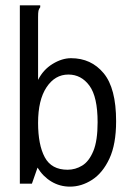

<svg xmlns="http://www.w3.org/2000/svg" viewBox="-20 -685 490 716"><path d="M241 11Q203 11 171.5 -8Q140 -27 120 -60L99 0H54V-665H130V-658Q125 -652 123.5 -645Q122 -638 122 -621V-387Q141 -425 176 -446.5Q211 -468 245 -468Q320 -468 366.5 -412Q413 -356 413 -233Q413 -147 388 -93.5Q363 -40 323.5 -14.5Q284 11 241 11ZM232 -52Q261 -52 286.5 -67.5Q312 -83 328 -121.5Q344 -160 344 -229Q344 -324 313.5 -365.5Q283 -407 235 -407Q185 -407 153.5 -359.5Q122 -312 122 -227Q122 -145 147 -98.5Q172 -52 232 -52Z"/></svg>

Font: Inconsolata SemiCondensed
Style: Regular
Weight: 400
Width: 4
Monospace: yes
Designer: Raph Levien, Cyreal, Brenton Simpson
Foundry: Raph Levien, Cyreal, Google
Version: Version 3.001; ttfautohint (v1.8.2.53-6de2)